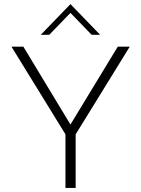

<svg xmlns="http://www.w3.org/2000/svg" viewBox="-20 -918 690 938"><path d="M179.2 -748 324.2 -897.9 469.2 -748H427.7L324.2 -855L220.7 -748ZM299.8 0V-261.7L36.1 -689.9H94.2L324.2 -309.6L555.2 -689.9H613.8L349.6 -261.7V0Z"/></svg>

Font: HK Grotesk Light Legacy
Style: Regular
Weight: 300
Designer: Alfredo Marco Pradil
Foundry: Hanken Design Co.
Version: Version 2.022;PS 002.022;hotconv 1.0.88;makeotf.lib2.5.64775